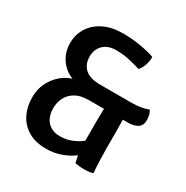

<svg xmlns="http://www.w3.org/2000/svg" viewBox="-162 -833 954 983"><g transform="rotate(30 314.5 -341.5)"><path d="M502.5 -410Q530 -410 556 -414.2Q582 -418.5 600 -426.5Q607.5 -417.5 611.2 -402.2Q615 -387 615 -372Q615 -339.5 593.2 -326Q571.5 -312.5 536 -312.5H306Q258 -312.5 227.8 -294.8Q197.5 -277 183.2 -248.5Q169 -220 169 -187.5Q169 -134.5 196.5 -106.2Q224 -78 269 -78Q308.5 -78 341.5 -92.2Q374.5 -106.5 394.5 -123.5V-250Q394.5 -272.5 395.5 -305Q396.5 -337.5 398.5 -365H504Q506 -337.5 507 -304.8Q508 -272 508 -250.5V-153.5Q508 -119 509.5 -76.5Q511 -34 514 0Q504 3 490.5 4.8Q477 6.5 461 6.5Q446 6.5 432 5Q418 3.5 408 1L399.5 -40Q368 -16 326.5 -1.5Q285 13 240.5 13Q177.5 13 134.5 -12.5Q91.5 -38 69.8 -81.8Q48 -125.5 48 -179.5Q48 -236 73.5 -279.2Q99 -322.5 139 -347.2Q179 -372 221.5 -372.5V-358Q182 -359 149 -380.5Q116 -402 96.5 -437.8Q77 -473.5 77 -517.5Q77 -568 102.2 -608.5Q127.5 -649 174.8 -672.5Q222 -696 288 -696Q340.5 -696 391 -687.5Q441.5 -679 477 -666.5Q478 -644 469.8 -618.8Q461.5 -593.5 447 -577.5Q413.5 -588 377.2 -596Q341 -604 301 -604Q251.5 -604 224.8 -577Q198 -550 198 -509Q198 -463.5 226.5 -436.8Q255 -410 316.5 -410Z"/></g></svg>

Font: Signika Light Medium
Style: Regular
Weight: 500
Version: Version 2.003;gftools[0.9.32]